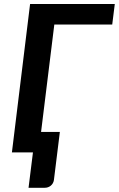

<svg xmlns="http://www.w3.org/2000/svg" viewBox="-20 -742 579 935"><path d="M526.5 -622.5 539 -722.5H126.5L38 0H140.5L119 172.5H197C209 172.5 219.2 169 227.5 162C235.8 155 240.8 146 242.5 135L271.5 -99.5H180L244.5 -622.5Z"/></svg>

Font: Lato
Style: Bold Italic
Weight: 700
Italic angle: -7°
Designer: Lukasz Dziedzic
Foundry: tyPoland Lukasz Dziedzic
Version: Version 2.007; 2014-02-27